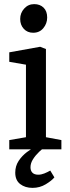

<svg xmlns="http://www.w3.org/2000/svg" viewBox="-20 -725 338 932"><path d="M25 0V-45L106 -59V-411L25 -425V-471L175 -498L203 -487V-59L278 -45V0ZM141 -566Q113 -566 95.5 -585Q78 -604 78 -633Q78 -662 97.5 -683.5Q117 -705 146 -705Q174 -705 191.5 -688Q209 -671 209 -640Q209 -611 190.5 -588.5Q172 -566 141 -566ZM138 187Q102 187 78 168.5Q54 150 54 113Q54 81 70.5 56Q87 31 111 13Q135 -5 158 -16H204Q188 -5 170.5 11.5Q153 28 140.5 47.5Q128 67 128 87Q128 104 137.5 113.5Q147 123 166 123Q180 123 195 117Q210 111 224 103L244 136Q231 152 202 169.5Q173 187 138 187Z"/></svg>

Font: Faustina Light Medium
Style: Regular
Weight: 500
Version: Version 1.200